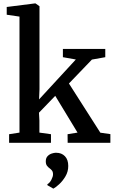

<svg xmlns="http://www.w3.org/2000/svg" viewBox="-20 -839 670 1128"><path d="M33.5 0V-50.5L94.5 -60V-741.5L19.5 -752.5V-798L185.5 -819H188.5L212 -802.5V-314.5L209.5 -255L425.5 -489.5L349.5 -503V-551.5H598.5V-503L520 -489L385 -348.5L569.5 -59.5L628.5 -51V0H377.5L377 -50.5L435.5 -60L304.5 -276L209 -177L211.5 -131V-60L279.5 -50.5V0ZM381 136Q381 169.5 364.5 197.2Q348 225 327.2 243.8Q306.5 262.5 294 269H293L259 249.5L258 243.5Q272 236 281.8 217.2Q291.5 198.5 291.5 185.5Q291.5 170.5 285 162.5Q278.5 154.5 270.5 149Q262.5 143.5 255.8 134.5Q249 125.5 249 108.5Q249 89.5 259.5 78.5Q270 67.5 284 63Q298 58.5 307 58.5H310Q342 58.5 361.5 78.8Q381 99 381 136Z"/></svg>

Font: Merriweather 28pt SemiBold
Style: Regular
Weight: 600
Version: Version 2.100